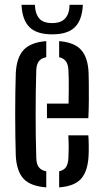

<svg xmlns="http://www.w3.org/2000/svg" viewBox="-20 -779 431 805"><path d="M46.2 -126.3Q45.1 -161.3 44.4 -205.4Q43.7 -249.6 43.7 -297.2Q43.7 -344.8 44.3 -390.1Q44.8 -435.4 46.2 -472.5Q49.6 -538.5 79.5 -570.1Q109.5 -601.8 174 -606.6V-539.2Q151.5 -534.7 142 -520.9Q132.6 -507.2 132.1 -483.6Q130.6 -437.7 130 -392.6Q129.5 -347.5 129.5 -302.5Q129.5 -257.4 130 -211.5Q130.6 -165.5 132.1 -117.6Q132.6 -91.5 142.6 -78.2Q152.7 -64.9 174 -60.6V6.6Q107.5 1.7 78.4 -30Q49.4 -61.7 46.2 -126.3ZM228 6.6V-60.9Q247.9 -65.2 256.9 -78.7Q265.9 -92.3 266.9 -118.2Q267.9 -133.2 268 -158.3Q268 -183.3 266.5 -211.5H350.4Q351.8 -195.6 352.1 -169Q352.4 -142.4 351.4 -126.3Q348.2 -61.4 320.2 -29.8Q292.2 1.9 228 6.6ZM176.9 -283.3V-344.6H267.5Q268.3 -372.7 268.3 -401.4Q268.3 -430 268.1 -452.2Q267.8 -474.3 266.9 -483.6Q266 -508.7 256.4 -521.8Q246.7 -534.9 228 -539.1V-606.6Q291.8 -601.4 320.1 -569.8Q348.4 -538.2 351.4 -475.3Q351.9 -464.1 352.3 -432.1Q352.8 -400 352.5 -359.8Q352.3 -319.7 350.4 -283.3ZM199 -635Q133.9 -635 103.5 -665.3Q73.1 -695.6 70.2 -758.8H126.4Q127.2 -722.9 143.7 -702.6Q160.1 -682.2 199 -682.2Q235.6 -682.2 253.4 -702Q271.2 -721.7 271.6 -758.8H327.4Q324.4 -695.6 294.2 -665.3Q264 -635 199 -635Z"/></svg>

Font: Big Shoulders Stencil Text SC Thin
Style: Regular
Weight: 100
Designer: Patric King
Foundry: XO Type Co
Version: Version 2.001